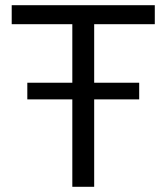

<svg xmlns="http://www.w3.org/2000/svg" viewBox="-20 -718 640 738"><path d="M342 -336V0H258V-336H85V-400H258V-625H25V-698H575V-625H342V-400H515V-336Z"/></svg>

Font: iA Writer Quattro V
Style: Regular
Weight: 400
Designer: Mike Abbink, Paul van der Laan, Pieter van Rosmalen, Oliver Reichenstein
Foundry: Information Architects Inc.
Version: Version 2.000